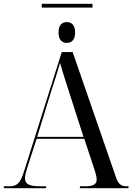

<svg xmlns="http://www.w3.org/2000/svg" viewBox="-20 -987 694 1007"><path d="M199 -947H465V-967H199ZM331 -762C354 -762 374 -777 374 -816C374 -857 354 -871 331 -871C306 -871 287 -857 287 -816C287 -777 306 -762 331 -762ZM0 0H222V-10H191C134 -10 111 -21 111 -52C111 -66 116 -85 123 -107L172 -259H422L476 -96C482 -77 487 -59 487 -46C487 -20 470 -10 424 -10H399V0H654V-10H644C614 -10 600 -22 587 -61L361 -714H304L106 -88C87 -27 70 -10 29 -10H0ZM175 -269 249 -510C270 -575 279 -601 295 -657C307 -615 322 -566 348 -487L418 -269Z"/></svg>

Font: Noto Serif Display SemiCondensed
Style: Regular
Weight: 400
Width: 4
Designer: Monotype Design Team
Foundry: Monotype Imaging Inc.
Version: Version 2.009